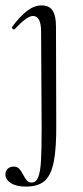

<svg xmlns="http://www.w3.org/2000/svg" viewBox="-36 -415 308 710"><path d="M-16 232Q-16 217 -7.5 209Q1 201 14 201Q27 201 34.5 208.5Q42 216 50 232Q57 245 63.5 252.5Q70 260 81 260Q97 260 105 241Q113 222 115.5 181Q118 140 118 61L116 -297Q116 -356 86 -356Q64 -356 19 -308Q17 -306 16 -306Q12 -306 9.5 -309.5Q7 -313 9 -316Q39 -356 65 -375.5Q91 -395 118 -395Q146 -395 158.5 -376Q171 -357 171 -318L172 38Q173 132 163 182.5Q153 233 129 254Q105 275 60 275Q25 275 5 262.5Q-15 250 -16 232Z"/></svg>

Font: Cormorant Upright
Style: Regular
Weight: 400
Designer: Christian Thalmann (Catharsis Fonts)
Foundry: Catharsis Fonts
Version: Version 3.302